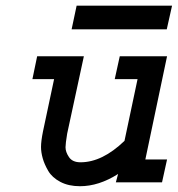

<svg xmlns="http://www.w3.org/2000/svg" viewBox="-20 -640 626 674"><path d="M110.4 -442.4H274.4L215.8 -170.9Q210 -135.7 210 -123Q210 -106.4 222.2 -88.4Q234.4 -70.3 262.7 -70.3Q338.9 -70.3 417 -145.5L462.9 -362.3H382.8L400.4 -442.4H566.4L490.2 -80.1H566.4L548.8 0H386.7L394.5 -29.3Q327.1 13.7 260.7 13.7Q220.7 13.7 191.9 -1.5Q163.1 -16.6 149.4 -40Q135.7 -63.5 129.9 -84.5Q124 -105.5 124 -124Q124 -144.5 130.9 -178.7L169.9 -362.3H93.8ZM249 -620.1H584L565.4 -537.1H231.4Z"/></svg>

Font: Thabit-Bold-Oblique
Style: Bold Oblique
Weight: 700
Designer: Regenerated by Nadim Shaikli
Foundry: MAK Alagha
Version: 0.01